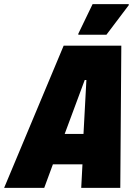

<svg xmlns="http://www.w3.org/2000/svg" viewBox="-72 -909 654 929"><path d="M-52 0 236 -688H515L510 0H321L327 -114H184L142 0ZM241 -261H332L346 -522H338ZM307 -741V-746L376 -889H551V-884L443 -741Z"/></svg>

Font: Saira SemiCondensed Black
Style: Italic
Weight: 900
Width: 4
Italic angle: -12°
Designer: Hector Gatti with collaboration of the Omnibus-Type team
Foundry: Omnibus-Type
Version: Version 1.101